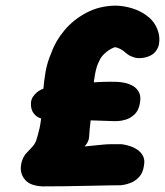

<svg xmlns="http://www.w3.org/2000/svg" viewBox="-20 -665 587 683"><path d="M131 -2Q89 -4 71 -23.5Q53 -43 54 -69Q55 -95 70 -116Q88 -135 96.5 -144.5Q105 -154 109.5 -167.5Q114 -181 121 -210Q127 -240 129 -273Q131 -306 133.5 -340Q136 -374 142 -409Q148 -444 163 -478Q178 -520 209.5 -557.5Q241 -595 287 -619.5Q333 -644 390 -645Q419 -645 451.5 -635Q484 -625 510 -603Q536 -581 545 -544Q545 -544 546.5 -533.5Q548 -523 545.5 -508Q543 -493 531.5 -479.5Q520 -466 494 -460Q473 -456 458 -460.5Q443 -465 434.5 -471.5Q426 -478 426 -478Q419 -485 409.5 -490Q400 -495 391 -497Q385 -497 373.5 -490.5Q362 -484 350.5 -473Q339 -462 333 -448Q324 -431 319 -406Q314 -381 311.5 -350Q309 -319 306.5 -282.5Q304 -246 299 -205Q298 -194 297 -177.5Q296 -161 281 -144Q310 -147 325.5 -148.5Q341 -150 351.5 -151Q362 -152 375 -152Q388 -152 413 -152Q413 -152 422 -150.5Q431 -149 444.5 -144.5Q458 -140 470 -131.5Q482 -123 489 -109.5Q496 -96 492 -75Q488 -49 474.5 -35Q461 -21 446 -15Q431 -9 420 -7.5Q409 -6 409 -6Q397 -6 365.5 -5.5Q334 -5 293 -4Q252 -3 209 -2.5Q166 -2 131 -2ZM130 -243Q125 -243 115.5 -248Q106 -253 98 -264.5Q90 -276 90 -295Q90 -310 97 -320.5Q104 -331 112.5 -337.5Q121 -344 128 -347Q135 -350 135 -350Q166 -356 209 -361.5Q252 -367 300 -371Q348 -375 391 -374Q391 -374 401 -373.5Q411 -373 425 -370Q439 -367 452.5 -359.5Q466 -352 474 -337.5Q482 -323 478 -300Q474 -273 459.5 -259Q445 -245 429 -240Q413 -235 401 -234.5Q389 -234 389 -234Q346 -235 297.5 -237Q249 -239 205 -241Q161 -243 130 -243Z"/></svg>

Font: Sour Gummy Black
Style: Italic
Weight: 900
Italic angle: -11.3°
Designer: Stefie Justprince
Foundry: Eifetstype
Version: Version 1.000